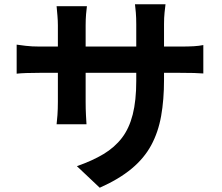

<svg xmlns="http://www.w3.org/2000/svg" viewBox="-20 -816 1040 899"><path d="M748 -442Q748 -349 734.5 -273Q721 -197 688 -136Q655 -75 596 -26Q537 23 447 63L340 -38Q412 -63 464.5 -94.5Q517 -126 551 -170.5Q585 -215 601.5 -280Q618 -345 618 -437V-475H381V-339Q381 -306 382.5 -277.5Q384 -249 385 -234H245Q247 -249 249 -277Q251 -305 251 -339V-475H166Q129 -475 102 -474Q75 -473 58 -471V-607Q71 -605 100 -601.5Q129 -598 166 -598H251V-697Q251 -719 249 -742Q247 -765 245 -787H387Q385 -773 383 -749.5Q381 -726 381 -697V-598H618V-703Q618 -733 616 -757Q614 -781 612 -796H755Q753 -781 750.5 -757Q748 -733 748 -703V-598H822Q862 -598 887 -599.5Q912 -601 932 -605V-472Q899 -475 822 -475H748Z"/></svg>

Font: Chiron Sans HK TT
Style: Bold
Weight: 700
Designer: Ryoko NISHIZUKA 西塚涼子 (kana, bopomofo & ideographs); Paul D. Hunt (Latin, Greek & Cyrillic); Sandoll Communications 산돌커뮤니
Foundry: Adobe
Version: Version 2.022;hotconv 1.0.109;makeotfexe 2.5.65596